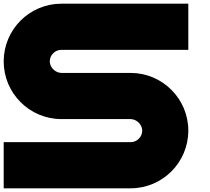

<svg xmlns="http://www.w3.org/2000/svg" viewBox="-20 -820 1140 1040"><path d="M0 -487.5C0 -315 140 -175 312.5 -175H684.9C685.2 -175 685.8 -175 686.2 -175C717.6 -175 746.1 -149.7 750 -118.6C750.2 -117 750.3 -114.3 750.3 -112.6C750.3 -78.1 722.2 -50 687.6 -50H687.5H0V200H687.5C860 200 1000 60 1000 -112.5C1000 -285 860 -425 687.5 -425H315.1C314.8 -425 314.2 -425 313.8 -425C282.4 -425 253.9 -450.3 250 -481.4C249.8 -483 249.7 -485.7 249.7 -487.4C249.7 -521.9 277.8 -550 312.4 -550H312.5H1000V-800H312.5C140 -800 0 -660 0 -487.5Z"/></svg>

Font: Kubos
Style: Regular
Weight: 400
Version: Version 001.000